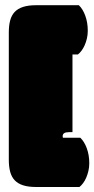

<svg xmlns="http://www.w3.org/2000/svg" viewBox="-20 -686 371 754"><path d="M226.1 -151.4Q226.1 -150.4 226.3 -148.9Q226.6 -147.5 227.1 -145H295.4Q311 -130.4 320.8 -103.8Q330.6 -77.1 330.6 -44.9Q330.6 -28.8 327.1 -14.4Q323.7 0 318.4 12.2Q313 24.4 306.2 33.4Q299.3 42.5 292 48.3H121.1Q91.3 48.3 70.8 41.7Q50.3 35.2 37.8 22Q25.4 8.8 20 -11.2Q14.6 -31.2 14.6 -58.6V-558.6Q14.6 -585.9 20 -606Q25.4 -626 37.8 -639.2Q50.3 -652.3 70.8 -658.9Q91.3 -665.5 121.1 -665.5H289.6Q305.2 -650.9 314.9 -624.3Q324.7 -597.7 324.7 -565.4Q324.7 -549.3 321.3 -534.9Q317.9 -520.5 312.5 -508.3Q307.1 -496.1 300.3 -487.1Q293.5 -478 286.1 -472.2H264.6V-167H250.5Q226.1 -167 226.1 -151.4Z"/></svg>

Font: Modak sl
Style: Regular
Weight: 400
Designer: Sarang Kulkarni, Maithili Shingre, Noopur Datye
Foundry: Ek Type
Version: Version 1.036;PS Version 1.000;hotconv 1.0.79;makeotf.lib2.5